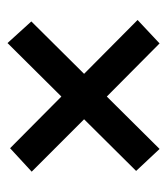

<svg xmlns="http://www.w3.org/2000/svg" viewBox="14 -540 455 524"><g transform="rotate(90 242.0 -278.5)"><path d="M385 -78 244 -218 98 -71 39 -136 182 -280 35 -426 99 -486 244 -342 387 -486 447 -422 306 -280 449 -137Z"/></g></svg>

Font: Mach
Style: Regular
Weight: 400
Version: Version 1.002